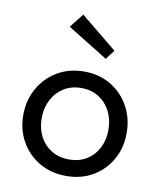

<svg xmlns="http://www.w3.org/2000/svg" viewBox="-77 -714 654 787"><g transform="rotate(10 250.0 -320.0)"><path d="M251.3 12Q188.4 12 139.6 -16.5Q90.9 -45 63.1 -93.9Q35.3 -142.9 35.3 -204Q35.3 -265.1 63.1 -314.8Q90.9 -364.4 139.6 -393.4Q188.4 -422.5 251.3 -422.5Q314.1 -422.5 362.5 -393.4Q410.8 -364.4 438.2 -314.8Q465.6 -265.1 465.6 -204Q465.6 -142.9 438.2 -93.9Q410.8 -45 362.5 -16.5Q314.1 12 251.3 12ZM251.3 -56.6Q293.1 -56.6 324.3 -75.8Q355.4 -95.1 372.6 -128.6Q389.7 -162.1 389.7 -204.3Q389.7 -246.4 372.6 -280.3Q355.4 -314.2 324.3 -334.1Q293.1 -353.9 251.3 -353.9Q209.4 -353.9 178 -334.1Q146.6 -314.2 129.2 -280.3Q111.9 -246.4 111.9 -204.3Q111.9 -162.1 129.2 -128.6Q146.6 -95.1 178 -75.8Q209.4 -56.6 251.3 -56.6ZM328.2 -488.9 160.1 -593 206.3 -651.5 357.7 -527.8Z"/></g></svg>

Font: League Spartan Extralight
Style: Regular
Weight: 200
Foundry: The League of Moveable Type
Version: Version 2.300; ttfautohint (v1.8.3)